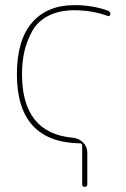

<svg xmlns="http://www.w3.org/2000/svg" viewBox="-20 -550 492 750"><path d="M293 10Q46 6 46 -260Q46 -393 105 -461.5Q164 -530 271 -530Q340 -530 400 -509Q411 -505 411 -494Q411 -490 407.5 -488Q404 -486 400 -488Q338 -510 271 -510Q211 -510 168.5 -488Q126 -466 105 -427Q84 -388 75 -348Q66 -308 66 -260Q66 -30 264 -12Q288 -10 304.5 6.5Q321 23 321 46V170Q321 180 311 180Q301 180 301 170V19Q301 10 293 10Z"/></svg>

Font: Rounded Mplus 1c Thin
Style: Regular
Weight: 250
Version: Version 1.059.20150529